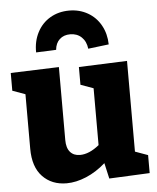

<svg xmlns="http://www.w3.org/2000/svg" viewBox="-56 -853 749 915"><g transform="rotate(-5 318.5 -395.5)"><path d="M563 -108 624 -86V0L430 9L413 -66Q369 -27 320 -6.5Q271 14 226 14Q155 14 111 -32Q67 -78 67 -165V-426L6 -448V-533L237 -541V-192Q237 -154 254 -134.5Q271 -115 301 -115Q345 -115 393 -154V-426L332 -448V-533L563 -542ZM483 -628 384 -616Q380 -651 358.5 -671.5Q337 -692 304 -692Q273 -692 253.5 -674Q234 -656 231 -624L135 -620Q134 -673 156 -715.5Q178 -758 218 -781.5Q258 -805 309 -805Q358 -805 397.5 -782.5Q437 -760 459.5 -719.5Q482 -679 483 -628Z"/></g></svg>

Font: Bitter Pro ExtraBold
Style: Regular
Weight: 800
Designer: Sol Matas, and Bitter project Authors
Foundry: Sol Matas
Version: Version 1.010